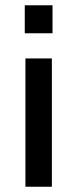

<svg xmlns="http://www.w3.org/2000/svg" viewBox="-20 -710 294 730"><path d="M74.2 -583.5V-689.9H179.7V-583.5ZM76.7 0V-487.8H177.2V0Z"/></svg>

Font: HK Grotesk SemiBold Legacy
Style: Regular
Weight: 600
Designer: Alfredo Marco Pradil
Foundry: Hanken Design Co.
Version: Version 2.022;PS 002.022;hotconv 1.0.88;makeotf.lib2.5.64775